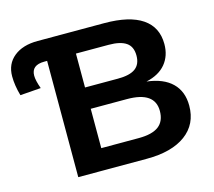

<svg xmlns="http://www.w3.org/2000/svg" viewBox="-99 -809 1035 930"><g transform="rotate(-15 418.0 -344.0)"><path d="M163.1 -688H498Q623.5 -688 688.2 -644Q752.9 -600.1 752.9 -515.1Q752.9 -456.1 719.7 -416Q686.5 -376 622.1 -361.8Q705.1 -352.1 748.5 -309.6Q792 -267.1 792 -195.8Q792 -103 722.2 -51.5Q652.3 0 526.9 0H183.1V-583H168.9Q104 -583 104 -529.8Q104 -505.4 119.1 -463.9L15.1 -456.1Q0 -508.8 0 -554.2Q0 -616.2 44.2 -652.1Q88.4 -688 163.1 -688ZM647.9 -208Q647.9 -304.2 508.8 -304.2H327.1V-106.9H515.1Q583 -106.9 615.5 -131.8Q647.9 -156.7 647.9 -208ZM607.9 -496.1Q607.9 -541 578.9 -561Q549.8 -581.1 491.2 -581.1H327.1V-411.1H492.2Q552.2 -411.1 580.1 -431.9Q607.9 -452.6 607.9 -496.1Z"/></g></svg>

Font: Libra Sans Modern
Style: Bold
Weight: 700
Foundry: Stefan Peev, Context Ltd
Version: Version 1.000